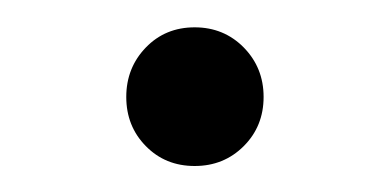

<svg xmlns="http://www.w3.org/2000/svg" viewBox="-20 -395 292 144"><path d="M74.7 -322.3Q74.7 -344.2 89.4 -359.4Q104 -374.5 126 -374.5Q147.9 -374.5 162.8 -359.4Q177.7 -344.2 177.7 -322.3Q177.7 -300.3 162.8 -285.4Q147.9 -270.5 126 -270.5Q104 -270.5 89.4 -285.4Q74.7 -300.3 74.7 -322.3Z"/></svg>

Font: Giphurs Light
Style: Regular
Weight: 300
Version: Version 0.920; ttfautohint (v1.8.4.7-5d5b)